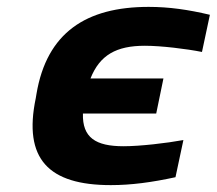

<svg xmlns="http://www.w3.org/2000/svg" viewBox="-20 -529 630 558"><path d="M86 -256 84 -244C47 -67 121 9 302 9C361 9 421 1 490 -14L513 -122C464 -113 387 -104 339 -104C258 -104 219 -129 221 -199H434L455 -301H243C270 -369 318 -396 401 -396C448 -396 522 -387 567 -378L590 -486C527 -501 471 -509 412 -509C230 -509 116 -434 86 -256Z"/></svg>

Font: LT Wave Bold
Style: Italic
Weight: 700
Designer: Daniel Lyons
Version: Version 2.5 (Glyphs App)